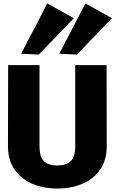

<svg xmlns="http://www.w3.org/2000/svg" viewBox="-20 -1076 666 1108"><path d="M311 12Q231 12 166.5 -15.5Q102 -43 64 -97.5Q26 -152 26 -232L27 -700H208V-232Q208 -168 235 -144.5Q262 -121 311 -121Q360 -121 387 -144.5Q414 -168 414 -232V-700H595L596 -232Q596 -152 558 -97.5Q520 -43 455.5 -15.5Q391 12 311 12ZM204 -761 102 -766 253 -1056 406 -971ZM424 -761 322 -766 473 -1056 626 -971Z"/></svg>

Font: Panamera Black
Style: Regular
Weight: 900
Designer: Bastien Sozeau
Foundry: NBR — Bastien Sozeau
Version: Version 3.002; ttfautohint (v1.8.4.7-5d5b);gftools[0.9.33]